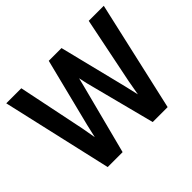

<svg xmlns="http://www.w3.org/2000/svg" viewBox="-155 -951 1182 1182"><g transform="rotate(-45 436.5 -359.5)"><path d="M272 -273 384 -719H495L605 -276L626 -185L643 -281L732 -719H863L700 0H570L452 -456L440 -511L426 -455L308 0H178L14 -719H145L236 -277L252 -186Z"/></g></svg>

Font: Freesentation 7 Bold
Style: Regular
Weight: 700
Designer: glyphs from Roboto by Christian Robertson / Hangul glyphs from Noto Sans CJK(Source Han Sans) by Jang Soo-young and Kang
Foundry: PT&
Version: Version 2.001